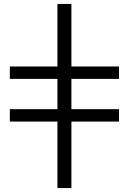

<svg xmlns="http://www.w3.org/2000/svg" viewBox="-20 -762 655 976"><path d="M272 194V-144H30V-207H272V-361H30V-424H272V-742H343V-424H585V-361H343V-207H585V-144H343V194Z"/></svg>

Font: Montserrat Thin
Style: Regular
Weight: 400
Version: Version 9.000